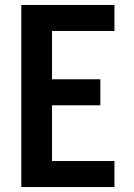

<svg xmlns="http://www.w3.org/2000/svg" viewBox="-20 -755 540 775"><path d="M66 0V-735H442V-630H190V-435H385V-330H190V-105H442V0Z"/></svg>

Font: iosevka_custom_sans_ss08 XBd
Style: Regular
Weight: 800
Designer: Belleve Invis
Foundry: Belleve Invis
Version: Version 10.3.0; ttfautohint (v1.8.3)